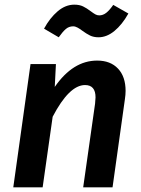

<svg xmlns="http://www.w3.org/2000/svg" viewBox="-20 -804 607 824"><path d="M519 -414Q519 -398 516 -378L463 0H337L388 -359Q390 -379 390 -386Q390 -439 345 -439Q277 -439 206 -303L163 0H37L111 -529H220L215 -431Q293 -544 397 -544Q454 -544 486.5 -509.5Q519 -475 519 -414ZM332 -673Q323 -680 313 -685.5Q303 -691 294 -691Q276 -691 262.5 -679.5Q249 -668 232 -644L169 -681Q194 -727 227.5 -755.5Q261 -784 299 -784Q321 -784 336.5 -776.5Q352 -769 369 -756Q381 -747 389 -742.5Q397 -738 406 -738Q422 -738 436 -749Q450 -760 466 -783L531 -746Q504 -698 471 -671Q438 -644 403 -644Q382 -644 366.5 -651.5Q351 -659 332 -673Z"/></svg>

Font: FiraGO Medium
Style: Italic
Weight: 500
Italic angle: -8°
Designer: bBox Type GmbH
Foundry: bBox Type GmbH
Version: Version 1.001